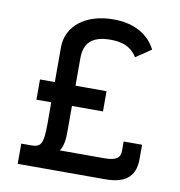

<svg xmlns="http://www.w3.org/2000/svg" viewBox="-79 -768 787 841"><g transform="rotate(10 314.5 -348.0)"><path d="M495 -177V-134C495 -102 473 -90 424 -90H226C243 -111 245 -150 245 -174V-291H383V-381H245V-504C245 -568 277 -606 361 -606C434 -606 460 -579 480 -549L548 -595C516 -657 454 -696 359 -696C236 -696 153 -631 153 -536V-381H87V-291H153V-194C153 -106 142 -90 100 -90H55V0H444C549 0 577 -49 577 -114V-177Z"/></g></svg>

Font: Hejaz
Style: Regular
Weight: 400
Designer: Bandar Raffah (Arabic) and Santiago Orozco (Latin)
Foundry: Caramella and Typemade
Version: Version 1.010;hotconv 1.0.109;makeotfexe 2.5.65596